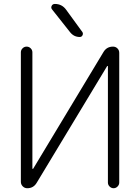

<svg xmlns="http://www.w3.org/2000/svg" viewBox="-20 -995 721 993"><path d="M250 -945.3Q242.2 -954.1 247.1 -964.4Q252 -974.6 263.7 -974.6Q300.8 -974.6 322.3 -944.3L406.2 -829.1Q411.1 -821.3 406.7 -812.5Q402.3 -803.7 392.6 -803.7Q362.3 -803.7 342.8 -828.1ZM596.7 -50.8Q596.7 -39.1 587.9 -30.3Q579.1 -21.5 567.4 -21.5Q555.7 -21.5 546.9 -30.3Q538.1 -39.1 538.1 -50.8V-652.3Q538.1 -653.3 536.6 -653.8Q535.2 -654.3 534.2 -653.3L169.9 -49.8Q153.3 -21.5 121.1 -21.5Q107.4 -21.5 97.7 -31.2Q87.9 -41 87.9 -54.7V-724.6Q87.9 -736.3 96.7 -745.1Q105.5 -753.9 117.7 -753.9Q129.9 -753.9 138.7 -745.1Q147.5 -736.3 147.5 -724.6V-123Q147.5 -122.1 148.9 -121.6Q150.4 -121.1 151.4 -122.1L515.6 -726.6Q532.2 -753.9 564.5 -753.9Q578.1 -753.9 587.4 -744.6Q596.7 -735.4 596.7 -721.7Z"/></svg>

Font: irohamaru Light
Style: Regular
Weight: 200
Designer: [Source Han Sans]
Ryoko NISHIZUKA  (kana & ideographs); Paul D. Hunt (Latin, Greek & Cyrillic); Wenlong ZHANG  (bopomofo
Version: Version 1.01